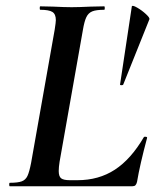

<svg xmlns="http://www.w3.org/2000/svg" viewBox="-20 -647 545 667"><path d="M14 -12Q42 -12 55.5 -17Q69 -22 75.5 -36Q82 -50 88 -81L170 -544Q174 -570 174 -577Q174 -598 162 -605.5Q150 -613 120 -613Q118 -613 118 -619Q118 -625 120 -625L165 -624Q205 -622 229 -622Q253 -622 295 -624L342 -625Q344 -625 344 -619Q344 -613 342 -613Q314 -613 300.5 -607.5Q287 -602 280 -587.5Q273 -573 268 -543L187 -85Q184 -66 184 -53Q184 -34 192.5 -27.5Q201 -21 223 -21H249Q323 -21 379 -57.5Q435 -94 480 -171Q481 -172 484 -172Q492 -172 491 -168Q466 -75 456 -15Q454 -7 450.5 -3.5Q447 0 440 0H14Q12 0 12 -6Q12 -12 14 -12ZM499 -580 408 -353Q407 -351 402 -351Q397 -351 397 -353L438 -625Q440 -630 456.5 -620.5Q473 -611 487 -598Q501 -585 499 -580Z"/></svg>

Font: Cormorant Garamond
Style: Bold Italic
Weight: 700
Italic angle: -10°
Designer: Christian Thalmann (Catharsis Fonts)
Foundry: Catharsis Fonts
Version: Version 4.000